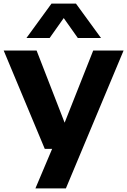

<svg xmlns="http://www.w3.org/2000/svg" viewBox="-20 -828 708 1068"><path d="M229 0 0.5 -547H183.5L339.5 -145.5L498.5 -547H667.5L346.5 220H177L270 0ZM127 -616.5 266.5 -808H402.5L542 -616.5H413L334.5 -727.5L256 -616.5Z"/></svg>

Font: Encode Sans Exp
Style: Bold
Weight: 700
Width: 7
Designer: Multiple Designers
Foundry: Impallari Type
Version: Version 3.002; ttfautohint (v1.8.3) -l 8 -r 50 -G 200 -x 14 